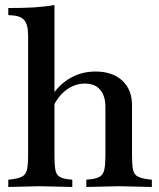

<svg xmlns="http://www.w3.org/2000/svg" viewBox="-20 -742 632 765"><path d="M13 3V-26L30 -28Q57 -32 70 -39.5Q83 -47 87.5 -66.5Q92 -86 92 -123V-600Q92 -644 76.5 -662Q61 -680 22 -681L13 -682V-710Q73 -710 115 -712.5Q157 -715 197 -722V-123Q197 -85 200.5 -66Q204 -47 215.5 -39Q227 -31 249 -28L268 -26V3L137 0ZM324 3V-26L343 -28Q367 -31 379.5 -39.5Q392 -48 396 -68Q400 -88 400 -123V-316Q400 -360 379 -384.5Q358 -409 319 -409Q278 -409 244 -383.5Q210 -358 190 -313V-366Q221 -410 264.5 -433.5Q308 -457 361 -457Q428 -457 467 -421Q506 -385 506 -323V-123Q506 -86 510 -66.5Q514 -47 527.5 -39.5Q541 -32 568 -28L585 -26V3L455 0Z"/></svg>

Font: Baskervville SemiBold
Style: Regular
Weight: 600
Version: Version 1.100